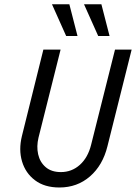

<svg xmlns="http://www.w3.org/2000/svg" viewBox="-20 -853 625 882"><path d="M252.8 8.3Q184.7 8.3 141 -24.7Q97.2 -57.6 81.2 -111.5Q65.3 -165.3 80.6 -227.8L179.2 -625H258.3L156.9 -220.8Q147.2 -180.6 155.2 -144.4Q163.2 -108.3 189.6 -85.4Q216 -62.5 259.7 -62.5Q309.7 -62.5 346.9 -95.8Q384 -129.2 398.6 -188.2L508.3 -625H584.7L473.6 -181.2Q452.1 -93.8 393.4 -42.7Q334.7 8.3 252.8 8.3ZM431.2 -687.5 366 -833.3H445.8L483.3 -687.5ZM284 -687.5 218.8 -833.3H298.6L336.1 -687.5Z"/></svg>

Font: Afacad
Style: Italic
Weight: 400
Italic angle: -14°
Designer: Kristian Moeller
Foundry: Dicotype
Version: Version 1.000